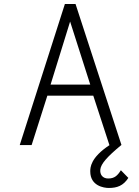

<svg xmlns="http://www.w3.org/2000/svg" viewBox="-20 -720 690 953"><path d="M580 125C563 152 548 166 517 166C489 166 475 146 478 121C481 93 512 58 582 0H583L355 -700H302L78 0H137L215 -245H443L523 0H524C428 63 428 113 428 131C428 203 496 213 520 213C561 213 592 202 617 163ZM428 -300H231L328 -613Z"/></svg>

Font: Advent Pro
Style: Regular
Weight: 400
Designer: Andreas Kalpakidis
Foundry: Andreas Kalpakidis
Version: Version 2.002 2008